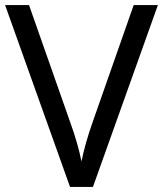

<svg xmlns="http://www.w3.org/2000/svg" viewBox="-20 -734 640 754"><path d="M600 -714 345 0H255L0 -714H94L255 -256Q271 -212 282 -173.5Q293 -135 300 -100Q307 -135 318 -174Q329 -213 345 -258L505 -714Z"/></svg>

Font: Noto Sans Palmyrene
Style: Regular
Weight: 400
Designer: Monotype Design Team
Foundry: Monotype Imaging Inc.
Version: Version 2.001; ttfautohint (v1.8.4.7-5d5b)